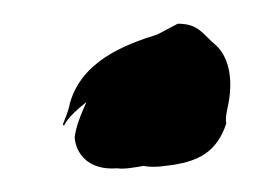

<svg xmlns="http://www.w3.org/2000/svg" viewBox="-20 -154 231 162"><path d="M33 -49 34 -48C38 -56 47 -63 53 -68C48 -57 44 -47 43 -38C44 -25 54 -10 79 -12C85 -11 95 -13 101 -14C106 -13 113 -13 119 -14C148 -17 163 -26 171 -50C170 -52 171 -59 172 -63C177 -85 174 -105 162 -116C151 -125 148 -134 130 -134C126 -132 117 -127 113 -125C84 -116 49 -102 39 -67C38 -61 35 -54 33 -49Z"/></svg>

Font: Charger Mayhem
Style: Obl
Weight: 400
Designer: Jasper
Foundry: Cannot Into Space Fonts
Version: Version 0.98